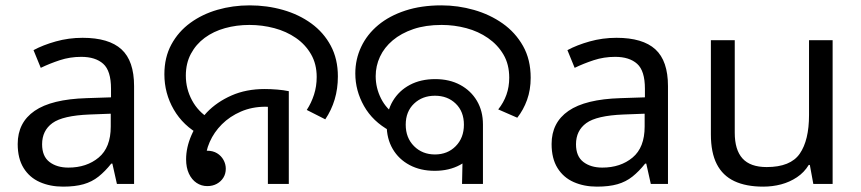

<svg xmlns="http://www.w3.org/2000/svg" viewBox="-20 -686 3210 716"><path d="M288 -545Q386 -545 433 -502Q480 -459 480 -365V0H416L399 -76H395Q372 -47 347.5 -27.5Q323 -8 291.5 1Q260 10 215 10Q167 10 128.5 -7Q90 -24 68 -59.5Q46 -95 46 -149Q46 -229 109 -272.5Q172 -316 303 -320L394 -323V-355Q394 -422 365 -448Q336 -474 283 -474Q241 -474 203 -461.5Q165 -449 132 -433L105 -499Q140 -518 188 -531.5Q236 -545 288 -545ZM314 -259Q214 -255 175.5 -227Q137 -199 137 -148Q137 -103 164.5 -82Q192 -61 235 -61Q303 -61 348 -98.5Q393 -136 393 -214V-262Z M728 -182Q663 -217 628 -277.5Q593 -338 593 -409Q593 -472 619 -520Q645 -568 689.5 -600.5Q734 -633 791 -649.5Q848 -666 911 -666Q976 -666 1035.5 -649Q1095 -632 1141 -598.5Q1187 -565 1213.5 -515.5Q1240 -466 1240 -401Q1240 -355 1228 -315Q1216 -275 1193 -241L1124 -276Q1141 -302 1151 -333Q1161 -364 1161 -399Q1161 -447 1140 -483.5Q1119 -520 1083.5 -544.5Q1048 -569 1003 -581Q958 -593 910 -593Q862 -593 819 -581Q776 -569 743.5 -545Q711 -521 692 -485.5Q673 -450 673 -404Q673 -355 696 -312Q719 -269 762 -243L728 -182ZM753 8Q731 8 713 -4Q695 -16 684.5 -38.5Q674 -61 674 -92Q674 -136 694 -182Q714 -228 751.5 -267Q789 -306 843.5 -330Q898 -354 967 -354Q989 -354 1013.5 -352Q1038 -350 1057 -346V0H979V-310L1024 -283Q1009 -286 995.5 -287Q982 -288 970 -288Q920 -288 878.5 -270Q837 -252 807.5 -222.5Q778 -193 762 -156.5Q746 -120 746 -84Q746 -69 753 -56.5Q760 -44 768 -33L710 -96Q712 -106 718.5 -112Q725 -118 734 -121Q743 -124 752 -124Q774 -124 789.5 -114.5Q805 -105 813.5 -89.5Q822 -74 822 -57Q822 -38 813 -23.5Q804 -9 788.5 -0.5Q773 8 753 8Z M1601 -49Q1548 -49 1507.5 -70.5Q1467 -92 1444.5 -130.5Q1422 -169 1422 -220Q1422 -271 1445 -309.5Q1468 -348 1508.5 -369.5Q1549 -391 1603 -391Q1656 -391 1696 -369.5Q1736 -348 1758.5 -310Q1781 -272 1781 -222Q1781 -171 1758.5 -132Q1736 -93 1695.5 -71Q1655 -49 1601 -49ZM1602 -110Q1649 -110 1679.5 -141Q1710 -172 1710 -221Q1710 -270 1679.5 -299.5Q1649 -329 1602 -329Q1555 -329 1524 -299.5Q1493 -270 1493 -221Q1493 -172 1524 -141Q1555 -110 1602 -110ZM1434 -198Q1370 -233 1337.5 -290.5Q1305 -348 1305 -412Q1305 -465 1327 -511.5Q1349 -558 1390.5 -592.5Q1432 -627 1491.5 -646.5Q1551 -666 1626 -666Q1688 -666 1747.5 -649Q1807 -632 1854.5 -598.5Q1902 -565 1930.5 -514.5Q1959 -464 1959 -396Q1959 -351 1945.5 -313.5Q1932 -276 1909 -247L1838 -278Q1858 -303 1868.5 -332.5Q1879 -362 1879 -396Q1879 -446 1857.5 -482.5Q1836 -519 1800 -544Q1764 -569 1719 -581Q1674 -593 1627 -593Q1567 -593 1521.5 -577.5Q1476 -562 1444.5 -535.5Q1413 -509 1397 -474.5Q1381 -440 1381 -402Q1381 -358 1401 -318.5Q1421 -279 1458 -256L1434 -198ZM1707 -187 1781 -222V0H1703Z M2279 -545Q2377 -545 2424 -502Q2471 -459 2471 -365V0H2407L2390 -76H2386Q2363 -47 2338.5 -27.5Q2314 -8 2282.5 1Q2251 10 2206 10Q2158 10 2119.5 -7Q2081 -24 2059 -59.5Q2037 -95 2037 -149Q2037 -229 2100 -272.5Q2163 -316 2294 -320L2385 -323V-355Q2385 -422 2356 -448Q2327 -474 2274 -474Q2232 -474 2194 -461.5Q2156 -449 2123 -433L2096 -499Q2131 -518 2179 -531.5Q2227 -545 2279 -545ZM2305 -259Q2205 -255 2166.5 -227Q2128 -199 2128 -148Q2128 -103 2155.5 -82Q2183 -61 2226 -61Q2294 -61 2339 -98.5Q2384 -136 2384 -214V-262Z M3085 -536V0H3013L3000 -71H2996Q2979 -43 2952 -25Q2925 -7 2893 1.5Q2861 10 2826 10Q2762 10 2718.5 -10.5Q2675 -31 2653 -74Q2631 -117 2631 -185V-536H2720V-191Q2720 -127 2749 -95Q2778 -63 2839 -63Q2928 -63 2962.5 -113Q2997 -163 2997 -257V-536Z"/></svg>

Font: oriya115
Style: Regular
Weight: 400
Designer: Amélie Bonet and Sol Matas
Foundry: Google LLC
Version: Version 2.003